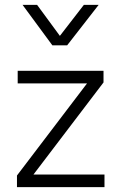

<svg xmlns="http://www.w3.org/2000/svg" viewBox="-20 -772 501 792"><path d="M50 0V-48L339 -428H53V-480H407V-432L118 -52H411V0ZM196 -585 73 -752H133L227 -624L326 -752H387L257 -585Z"/></svg>

Font: Geologica Roman Thin
Style: Regular
Weight: 250
Designer: Sindre Bremnes, Frode Helland
Foundry: Monokrom Skriftforlag AS
Version: Version 1.010;gftools[0.9.28]